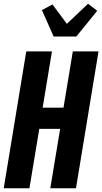

<svg xmlns="http://www.w3.org/2000/svg" viewBox="-20 -1011 549 1031"><path d="M0 0 121 -735H259L209 -433H321L371 -735H509L388 0H250L303 -319H191L138 0ZM268 -815 205 -957 262 -987 339 -883 453 -991 502 -953 390 -815Z"/></svg>

Font: Iosevka Curly Heavy
Style: Italic
Weight: 900
Italic angle: -9°
Monospace: yes
Designer: Belleve Invis
Foundry: Belleve Invis
Version: Version 22.1.2; ttfautohint (v1.8.4)